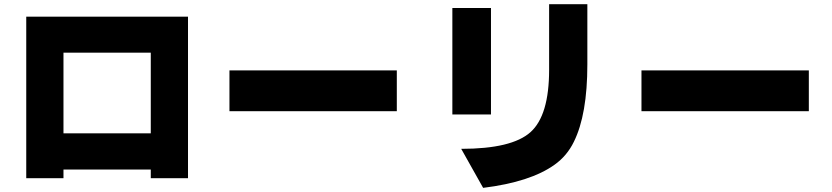

<svg xmlns="http://www.w3.org/2000/svg" viewBox="-20 -825 4040 932"><path d="M107.4 40V-744.1H892.6V40H711.9V-2H288.1V40ZM288.1 -177.7H711.9V-569.3H288.1Z M1093.8 -285.2V-483.4H1906.2V-285.2Z M2175.8 -269.5V-786.1H2363.3V-269.5ZM2218.8 -102.5Q2464.8 -102.5 2555.2 -183.6Q2645.5 -264.6 2645.5 -486.3V-804.7H2831.1V-512.7Q2831.1 -268.6 2765.6 -136.7Q2732.4 -68.4 2671.9 -25.4Q2554.7 58.6 2325.2 86.9Z M3093.8 -285.2V-483.4H3906.2V-285.2Z"/></svg>

Font: GenEi M Gothic v2 Black
Style: Regular
Weight: 900
Version: Version 2.0